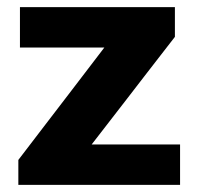

<svg xmlns="http://www.w3.org/2000/svg" viewBox="-20 -519 556 539"><path d="M31.5 0V-70Q68.5 -118.5 104 -164.8Q139.5 -211 172 -253.5L306.5 -429.5L324.5 -385.5H228.5Q204.5 -385.5 171.8 -385.5Q139 -385.5 103.5 -385.5Q68 -385.5 36 -385.5V-499H471V-415.5Q453.5 -393 431.2 -364.2Q409 -335.5 385.2 -304.8Q361.5 -274 339.5 -245.5L209.5 -77.5L195.5 -113.5H300.5Q324.5 -113.5 356.5 -113.5Q388.5 -113.5 422.5 -113.5Q456.5 -113.5 485.5 -113.5V0Z"/></svg>

Font: Commissioner Thin
Style: Bold
Weight: 700
Version: Version 1.001;gftools[0.9.23]